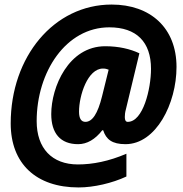

<svg xmlns="http://www.w3.org/2000/svg" viewBox="-20 -743 803 843"><path d="M325 80C392 80 473 61 535 32V-68C458 -35 387 -21 322 -21C208 -21 141 -92 141 -211C141 -428 270 -623 460 -623C579 -623 643 -559 643 -441C643 -352 608 -208 541 -208C532 -208 528 -215 528 -229C528 -238 529 -250 533 -264L592 -509C552 -528 501 -540 442 -540C281 -540 205 -361 205 -242C205 -158 245 -110 323 -110C362 -110 398 -131 429 -171H433C446 -131 472 -110 531 -110C665 -110 755 -288 755 -449C755 -620 641 -723 470 -723C217 -723 27 -494 27 -201C27 -25 138 80 325 80ZM355 -208C337 -208 327 -222 327 -253C327 -324 365 -442 432 -442C443 -442 450 -440 457 -437L428 -320C409 -243 385 -208 355 -208Z"/></svg>

Font: Noto Sans Condensed Black
Style: Italic
Weight: 900
Width: 3
Italic angle: -12°
Designer: Monotype Design Team
Foundry: Monotype Imaging Inc.
Version: Version 2.013